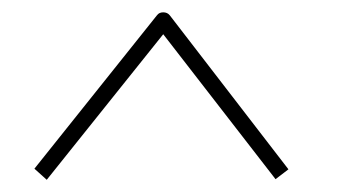

<svg xmlns="http://www.w3.org/2000/svg" viewBox="-20 -713 551 313"><path d="M235.8 -688Q239.3 -692.9 246.1 -692.9Q252.9 -692.9 256.8 -688L450.2 -437L429.2 -420.9L246.1 -657.2L56.2 -419.9L36.1 -438Z"/></svg>

Font: Rawengulk
Style: Regular
Weight: 400
Version: Version 0.92